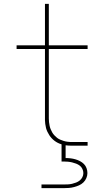

<svg xmlns="http://www.w3.org/2000/svg" viewBox="-20 -755 540 995"><path d="M195 220V201H310Q321 201 332 200.5Q343 200 353.5 197.5Q364 195 374.5 191Q385 187 393.5 180Q402 173 407 163Q412 153 412 142Q412 131 407 120.5Q402 110 393.5 103.5Q385 97 374.5 93Q364 89 353.5 86.5Q343 84 332 83Q321 82 310 82H299V-7Q289 -10 280 -14.5Q271 -19 263 -25Q255 -31 248 -38.5Q241 -46 235.5 -54.5Q230 -63 225.5 -72.5Q221 -82 218.5 -91.5Q216 -101 214.5 -113Q213 -125 213 -132V-501H66V-520H213V-735H233V-520H434V-501H233V-141Q233 -132 234 -122.5Q235 -113 237 -103.5Q239 -94 242.5 -85.5Q246 -77 250.5 -69Q255 -61 261.5 -54Q268 -47 275.5 -41Q283 -35 291.5 -31.5Q300 -28 309 -25Q318 -22 329 -20.5Q340 -19 346 -19H434V0H354Q345 0 336.5 -0.5Q328 -1 320 -2V64Q333 64 345.5 65.5Q358 67 370.5 70.5Q383 74 394.5 80Q406 86 415 95Q424 104 428.5 116.5Q433 129 433 142Q433 155 427.5 168Q422 181 412 190.5Q402 200 389.5 205.5Q377 211 363.5 214.5Q350 218 336.5 219Q323 220 310 220Z"/></svg>

Font: Iosevka Aile Thin
Style: Regular
Weight: 100
Designer: Belleve Invis
Foundry: Belleve Invis
Version: Version 31.1.0; ttfautohint (v1.8.4)